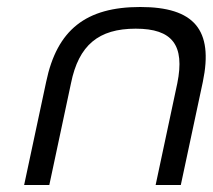

<svg xmlns="http://www.w3.org/2000/svg" viewBox="-20 -529 608 549"><path d="M112 -295 49 0H121L183 -291C205 -400 262 -447 368 -447C473 -447 509 -400 487 -291L425 0H497L560 -295C591 -444 535 -509 381 -509C226 -509 143 -444 112 -295Z"/></svg>

Font: LT Wave Text Light Italic
Style: Regular
Weight: 300
Designer: Daniel Lyons
Version: Version 2.5 (Glyphs App)